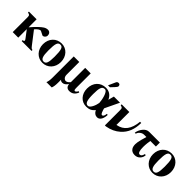

<svg xmlns="http://www.w3.org/2000/svg" viewBox="218 -1948 3410 3410"><g transform="rotate(45 1922.5 -243.5)"><path d="M214 -461H21V-437C40 -434 53 -430 61 -423C71 -415 75 -400 75 -379V0H214V-213H215L313 -84C327 -66 334 -54 334 -47C334 -32 323 -25 300 -24V0H548V-24C537 -24 529 -27 522 -31C514 -36 502 -49 486 -70L307 -302C347 -349 381 -372 410 -372L493 -330C512 -330 527 -337 540 -351C553 -365 559 -379 559 -396C559 -418 553 -437 540 -451C527 -466 509 -473 488 -473C462 -473 436 -465 410 -449C363 -419 297 -356 214 -260Z M910 -218C910 -69 890 -17 832 -17C774 -17 753 -73 753 -218C753 -389 771 -442 832 -442C891 -442 910 -389 910 -218ZM1057 -229C1057 -371 961 -473 835 -473C703 -473 606 -374 606 -228C606 -86 706 14 831 14C960 14 1057 -88 1057 -229Z M1648 -88C1628 -55 1611 -39 1596 -39C1588 -39 1581 -44 1578 -53C1575 -62 1573 -82 1573 -111V-461H1434V-102C1407 -68 1380 -51 1355 -51C1338 -51 1324 -58 1311 -71C1294 -89 1286 -112 1286 -143V-461H1147V67C1147 130 1140 176 1126 205H1260C1273 172 1280 127 1280 68V-9H1281C1290 6 1308 14 1334 14C1370 14 1404 -9 1434 -55H1435C1441 3 1471 31 1525 31C1592 31 1640 -4 1669 -76Z M2052 -198C2041 -126 1996 -17 1943 -17C1885 -17 1863 -73 1863 -233C1863 -382 1880 -442 1949 -442C2017 -442 2049 -262 2052 -198ZM2309 -461H2155L2126 -352H2125C2102 -406 2050 -473 1946 -473C1811 -473 1716 -373 1716 -226C1716 -84 1808 14 1932 14C2001 14 2051 -5 2098 -65C2122 -14 2157 12 2203 12C2278 12 2307 -77 2308 -154H2283C2280 -104 2262 -78 2241 -78C2227 -78 2214 -80 2189 -156C2186 -165 2180 -186 2180 -191ZM1940 -528H1988L2051 -595C2070 -616 2085 -635 2085 -648C2085 -674 2072 -692 2048 -692C2028 -692 2011 -687 2001 -664Z M2800 -473C2782 -277 2698 -165 2548 -138H2543V-461H2350V-437C2371 -433 2385 -427 2392 -420C2400 -412 2404 -396 2404 -372V14H2430C2530 -3 2614 -42 2682 -103C2781 -191 2830 -314 2830 -473Z M3310 -361V-461H3043C2998 -461 2960 -440 2927 -398C2897 -360 2878 -317 2871 -269H2896C2903 -295 2917 -316 2940 -334C2963 -352 2987 -361 3013 -361H3071C3069 -352 3065 -338 3060 -320C3051 -290 3045 -270 3042 -258C3028 -205 3021 -163 3021 -131C3021 -94 3028 -63 3043 -39C3065 -4 3100 14 3149 14C3190 14 3223 1 3249 -26C3277 -54 3291 -88 3291 -127H3266C3256 -79 3236 -56 3206 -56C3172 -56 3155 -103 3155 -197C3155 -229 3157 -261 3161 -296C3165 -331 3168 -353 3171 -361Z M3674 -218C3674 -69 3654 -17 3596 -17C3538 -17 3517 -73 3517 -218C3517 -389 3535 -442 3596 -442C3655 -442 3674 -389 3674 -218ZM3821 -229C3821 -371 3725 -473 3599 -473C3467 -473 3370 -374 3370 -228C3370 -86 3470 14 3595 14C3724 14 3821 -88 3821 -229Z"/></g></svg>

Font: XITS Math
Style: Bold
Weight: 700
Designer: MicroPress Inc., with final additions and corrections provided by Coen Hoffman, Elsevier (retired)
Version: Version 1.302